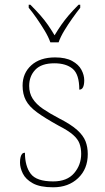

<svg xmlns="http://www.w3.org/2000/svg" viewBox="-20 -786 445 816"><path d="M206 10Q150 10 119.5 -7Q89 -24 77 -48.5Q65 -73 65 -95Q65 -109 67.5 -118.5Q70 -128 74.5 -132.5Q79 -137 86 -137Q86 -80 110.5 -47.5Q135 -15 206 -15Q265 -15 295 -50Q325 -85 325 -132Q325 -156 318 -175.5Q311 -195 290.5 -213Q270 -231 229 -252Q171 -284 137.5 -308.5Q104 -333 90 -359.5Q76 -386 76 -422Q76 -475 113 -508.5Q150 -542 214 -542Q259 -542 286.5 -527Q314 -512 326 -489.5Q338 -467 338 -445Q338 -426 333 -415.5Q328 -405 317 -405Q317 -470 289 -493.5Q261 -517 211 -517Q156 -517 130 -489.5Q104 -462 104 -421Q104 -390 119 -366.5Q134 -343 162.5 -323.5Q191 -304 231 -283Q282 -257 308 -233.5Q334 -210 343.5 -185.5Q353 -161 353 -131Q353 -68 312 -29Q271 10 206 10ZM194 -606Q186 -629 170 -655.5Q154 -682 136 -708Q118 -734 102 -753V-766H109Q134 -741 151.5 -721Q169 -701 183 -681Q197 -661 212 -636Q227 -661 241 -681Q255 -701 272 -721Q289 -741 314 -766H321V-753Q306 -734 287.5 -708Q269 -682 253 -655.5Q237 -629 229 -606Z"/></svg>

Font: Noto Serif Bengali Thin
Style: Regular
Weight: 250
Version: Version 2.003